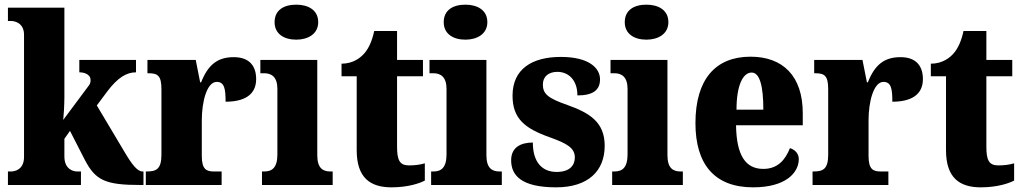

<svg xmlns="http://www.w3.org/2000/svg" viewBox="-20 -793 4383 823"><path d="M14 0H327V-58H310C296 -58 256 -66 256 -122V-198L280 -232L344 -107C390 -19 433 0 583 0H595V-58H591C569 -58 546 -87 513 -143L395 -341L439 -400C484 -460 522 -483 563 -483V-536H320V-483C349 -483 368 -469 368 -452C368 -447 370 -437 359 -424L251 -279C253 -294 256 -344 256 -378V-760H14V-703H28C41 -703 83 -696 83 -644V-120C83 -65 42 -58 28 -58H14Z M605 0H930V-58H898C865 -58 845 -66 845 -125V-277C845 -358 867 -442 909 -442C942 -442 947 -412 947 -357C1025 -357 1078 -385 1078 -454C1078 -508 1051 -548 982 -548C913 -548 872 -516 842 -440H838L819 -536H612V-479H616C655 -479 672 -470 672 -411V-130C672 -67 649 -58 609 -58H605Z M1250 -623C1301 -623 1344 -648 1344 -698C1344 -750 1301 -773 1250 -773C1197 -773 1157 -750 1157 -698C1157 -648 1197 -623 1250 -623ZM1103 0H1406V-58H1396C1363 -58 1340 -73 1340 -128V-536H1096V-479H1113C1144 -479 1169 -463 1169 -412V-131C1169 -74 1146 -58 1113 -58H1103Z M1658 10C1731 10 1780 -8 1801 -19V-93C1782 -87 1758 -84 1733 -84C1692 -84 1682 -108 1682 -165V-466H1793V-536H1682V-660H1584C1575 -617 1560 -586 1544 -567C1527 -546 1494 -520 1444 -520V-466H1509V-149C1509 -31 1567 10 1658 10Z M1975 -623C2026 -623 2069 -648 2069 -698C2069 -750 2026 -773 1975 -773C1922 -773 1882 -750 1882 -698C1882 -648 1922 -623 1975 -623ZM1828 0H2131V-58H2121C2088 -58 2065 -73 2065 -128V-536H1821V-479H1838C1869 -479 1894 -463 1894 -412V-131C1894 -74 1871 -58 1838 -58H1828Z M2364 10C2502 10 2572 -61 2572 -168C2572 -270 2507 -309 2412 -343C2329 -372 2307 -390 2307 -431C2307 -466 2333 -485 2369 -485C2417 -485 2455 -450 2455 -384C2522 -384 2552 -407 2552 -453C2552 -501 2505 -549 2384 -549C2259 -549 2177 -496 2177 -383C2177 -284 2230 -242 2338 -204C2410 -178 2444 -159 2444 -118C2444 -85 2423 -56 2366 -56C2307 -56 2264 -94 2264 -182C2213 -182 2171 -162 2171 -106C2171 -41 2215 10 2364 10Z M2751 -623C2802 -623 2845 -648 2845 -698C2845 -750 2802 -773 2751 -773C2698 -773 2658 -750 2658 -698C2658 -648 2698 -623 2751 -623ZM2604 0H2907V-58H2897C2864 -58 2841 -73 2841 -128V-536H2597V-479H2614C2645 -479 2670 -463 2670 -412V-131C2670 -74 2647 -58 2614 -58H2604Z M3208 10C3350 10 3404 -54 3404 -111C3404 -135 3387 -152 3366 -158C3346 -107 3313 -69 3252 -69C3176 -69 3137 -126 3135 -256H3421V-308C3421 -467 3336 -550 3197 -550C3047 -550 2961 -453 2961 -265C2961 -91 3041 10 3208 10ZM3252 -323H3137C3137 -426 3164 -482 3202 -482C3237 -482 3252 -423 3252 -323Z M3463 0H3788V-58H3756C3723 -58 3703 -66 3703 -125V-277C3703 -358 3725 -442 3767 -442C3800 -442 3805 -412 3805 -357C3883 -357 3936 -385 3936 -454C3936 -508 3909 -548 3840 -548C3771 -548 3730 -516 3700 -440H3696L3677 -536H3470V-479H3474C3513 -479 3530 -470 3530 -411V-130C3530 -67 3507 -58 3467 -58H3463Z M4184 10C4257 10 4306 -8 4327 -19V-93C4308 -87 4284 -84 4259 -84C4218 -84 4208 -108 4208 -165V-466H4319V-536H4208V-660H4110C4101 -617 4086 -586 4070 -567C4053 -546 4020 -520 3970 -520V-466H4035V-149C4035 -31 4093 10 4184 10Z"/></svg>

Font: Noto Serif Ethiopic Condensed Black
Style: Regular
Weight: 900
Width: 3
Designer: Monotype Design Team
Foundry: Monotype Imaging Inc.
Version: Version 2.102